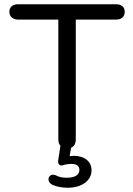

<svg xmlns="http://www.w3.org/2000/svg" viewBox="-20 -690 623 902"><path d="M298 192C364 192 410 159 410 110C410 67 375 42 326 42C320 42 314 43 307 44L314 4C329 -2 336 -16 336 -36V-598H526C550 -598 566 -611 566 -635C566 -657 550 -670 526 -670H64C40 -670 24 -657 24 -635C24 -612 40 -598 64 -598H254V-36C254 -23 257 -12 264 -5L254 59C252 72 253 79 259 84C265 89 271 88 283 84C295 81 305 80 315 80C341 80 353 91 353 108C353 132 331 145 295 145C273 145 258 142 243 134C210 119 191 162 228 179C249 188 274 192 298 192Z"/></svg>

Font: SN Pro Book
Style: Regular
Weight: 350
Designer: Tobias Whetton
Foundry: Supernotes
Version: Version 1.003;Glyphs 3.3 (3324)